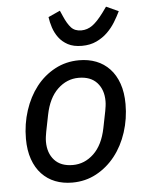

<svg xmlns="http://www.w3.org/2000/svg" viewBox="-54 -802 657 858"><g transform="rotate(-5 274.5 -373.0)"><path d="M236 12Q194 12 159.5 -1.5Q125 -15 99.5 -42Q74 -69 60 -109Q46 -149 46 -201Q46 -267 65.5 -327Q85 -387 120 -432Q155 -477 204.5 -503.5Q254 -530 313 -530Q355 -530 389.5 -516.5Q424 -503 449.5 -476Q475 -449 489 -409Q503 -369 503 -317Q503 -251 483.5 -191Q464 -131 428.5 -86Q393 -41 344 -14.5Q295 12 236 12ZM245 -66Q298 -66 339 -105Q380 -144 395 -219L410 -294Q412 -305 413.5 -316Q415 -327 415 -338Q415 -389 386.5 -420.5Q358 -452 304 -452Q251 -452 210 -413Q169 -374 154 -299L139 -224Q137 -213 135.5 -202Q134 -191 134 -180Q134 -129 162.5 -97.5Q191 -66 245 -66ZM332 -593Q294 -593 269 -606.5Q244 -620 228.5 -641Q213 -662 205 -686.5Q197 -711 194 -734L247 -758L258 -733Q273 -698 289.5 -680Q306 -662 335 -662Q362 -662 385 -678.5Q408 -695 436 -733L454 -758L509 -733Q498 -710 483 -685.5Q468 -661 447 -640.5Q426 -620 397.5 -606.5Q369 -593 332 -593Z"/></g></svg>

Font: IBM Plex Sans Text
Style: Italic
Weight: 450
Italic angle: -11°
Designer: Mike Abbink, Paul van der Laan, Pieter van Rosmalen
Foundry: Bold Monday
Version: Version 3.005